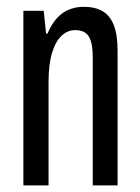

<svg xmlns="http://www.w3.org/2000/svg" viewBox="-20 -559 421 579"><path d="M50.5 0V-526.5H111.8L118.9 -457.8H123.3Q135.8 -487.2 152.2 -504.9Q168.7 -522.5 189.2 -530.5Q209.7 -538.5 232.3 -538.5Q266.1 -538.5 288.6 -525.7Q311.2 -512.8 322.9 -484Q334.6 -455.2 334.6 -405.8V0H259.7V-386.9Q259.7 -405.2 257.4 -419.7Q255.2 -434.2 249.8 -445.3Q244.4 -456.4 233.8 -462.3Q223.2 -468.2 206.9 -468.2Q183.7 -468.2 165.6 -451.2Q147.4 -434.1 136.9 -399.4Q126.4 -364.6 126.4 -310.8V0Z"/></svg>

Font: Archivo SemiBold ExtraCondensed
Style: Regular
Weight: 600
Width: 2
Version: Version 2.001